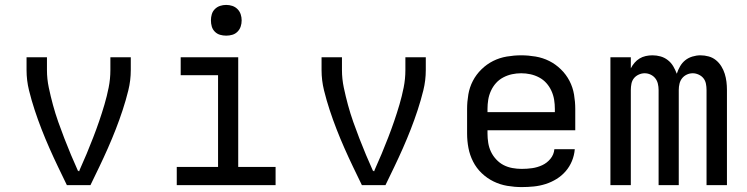

<svg xmlns="http://www.w3.org/2000/svg" viewBox="-20 -753 3040 781"><path d="M252 0Q234 -37 216 -74.5Q198 -112 181 -150.5Q164 -189 149 -227.5Q134 -266 121 -305.5Q108 -345 98 -385.5Q88 -426 88 -468V-520H171V-468Q171 -432 178.5 -396.5Q186 -361 195.5 -326Q205 -291 217 -257Q229 -223 242 -189.5Q255 -156 269 -122.5Q283 -89 298 -56L300 -59L302 -56L304 -62Q319 -95 332.5 -127.5Q346 -160 359 -193.5Q372 -227 383.5 -260.5Q395 -294 405 -328Q415 -362 422 -397Q429 -432 429 -468V-520H512V-468Q512 -426 502 -385.5Q492 -345 479 -305.5Q466 -266 451 -227.5Q436 -189 419 -150.5Q402 -112 384 -74.5Q366 -37 348 0Z M699 0V-74H867V-447H715V-520H949V-74H1101V0ZM900 -608Q887 -608 875 -611.5Q863 -615 854 -624Q845 -633 841.5 -645Q838 -657 838 -670Q838 -683 841.5 -695Q845 -707 854 -716Q863 -725 875 -729Q887 -733 900 -733Q913 -733 925 -729Q937 -725 946 -716Q955 -707 959 -695Q963 -683 963 -670Q963 -657 959 -645Q955 -633 946 -624Q937 -615 925 -611.5Q913 -608 900 -608Z M1452 0Q1434 -37 1416 -74.5Q1398 -112 1381 -150.5Q1364 -189 1349 -227.5Q1334 -266 1321 -305.5Q1308 -345 1298 -385.5Q1288 -426 1288 -468V-520H1371V-468Q1371 -432 1378.5 -396.5Q1386 -361 1395.5 -326Q1405 -291 1417 -257Q1429 -223 1442 -189.5Q1455 -156 1469 -122.5Q1483 -89 1498 -56L1500 -59L1502 -56L1504 -62Q1519 -95 1532.5 -127.5Q1546 -160 1559 -193.5Q1572 -227 1583.5 -260.5Q1595 -294 1605 -328Q1615 -362 1622 -397Q1629 -432 1629 -468V-520H1712V-468Q1712 -426 1702 -385.5Q1692 -345 1679 -305.5Q1666 -266 1651 -227.5Q1636 -189 1619 -150.5Q1602 -112 1584 -74.5Q1566 -37 1548 0Z M2102 8Q2073 8 2043.5 3Q2014 -2 1987.5 -15Q1961 -28 1939.5 -48.5Q1918 -69 1904.5 -95.5Q1891 -122 1885.5 -151Q1880 -180 1880 -210V-310Q1880 -339 1885 -368.5Q1890 -398 1903.5 -424Q1917 -450 1938.5 -471Q1960 -492 1986 -505Q2012 -518 2041.5 -523Q2071 -528 2100 -528Q2129 -528 2158.5 -523Q2188 -518 2214 -505Q2240 -492 2261.5 -471Q2283 -450 2296.5 -424Q2310 -398 2315 -368.5Q2320 -339 2320 -310V-223H1963V-210Q1963 -191 1966 -172Q1969 -153 1977 -136Q1985 -119 1998.5 -104.5Q2012 -90 2028.5 -81.5Q2045 -73 2064 -69.5Q2083 -66 2102 -66Q2124 -66 2145 -69Q2166 -72 2185.5 -81Q2205 -90 2219 -107Q2233 -124 2235 -146H2318Q2316 -121 2306.5 -98Q2297 -75 2281 -56.5Q2265 -38 2244 -25Q2223 -12 2199.5 -4.5Q2176 3 2151.5 5.5Q2127 8 2102 8ZM1963 -297H2237V-310Q2237 -329 2234 -347.5Q2231 -366 2223 -383.5Q2215 -401 2202.5 -415Q2190 -429 2173 -438Q2156 -447 2137.5 -451Q2119 -455 2100 -455Q2081 -455 2062.5 -451Q2044 -447 2027 -438Q2010 -429 1997.5 -415Q1985 -401 1977 -383.5Q1969 -366 1966 -347.5Q1963 -329 1963 -310Z M2463 0V-520H2546V-475Q2552 -487 2561 -497.5Q2570 -508 2581.5 -515Q2593 -522 2606.5 -525Q2620 -528 2634 -528Q2634 -528 2634 -528Q2634 -528 2634 -528Q2651 -528 2667 -523.5Q2683 -519 2696.5 -508.5Q2710 -498 2718.5 -483.5Q2727 -469 2733 -453Q2738 -469 2746.5 -483.5Q2755 -498 2767.5 -508Q2780 -518 2796.5 -523Q2813 -528 2829 -528Q2829 -528 2829 -528Q2829 -528 2829 -528Q2846 -528 2862.5 -523.5Q2879 -519 2892 -508.5Q2905 -498 2914 -483.5Q2923 -469 2928 -453Q2933 -437 2935 -420.5Q2937 -404 2937 -387V0H2854V-387Q2854 -400 2851.5 -412.5Q2849 -425 2841.5 -434.5Q2834 -444 2822 -449.5Q2810 -455 2798 -455Q2785 -455 2773.5 -449.5Q2762 -444 2754.5 -434.5Q2747 -425 2744 -412.5Q2741 -400 2741 -387V0H2659V-387Q2659 -400 2656 -412.5Q2653 -425 2645.5 -434.5Q2638 -444 2626.5 -449.5Q2615 -455 2602 -455Q2590 -455 2578 -449.5Q2566 -444 2558.5 -434.5Q2551 -425 2548.5 -412.5Q2546 -400 2546 -387V0Z"/></svg>

Font: Zed Mono Extended
Style: Regular
Weight: 400
Width: 7
Monospace: yes
Designer: Belleve Invis
Foundry: Belleve Invis
Version: Version 1.0.0; ttfautohint (v1.8.4)